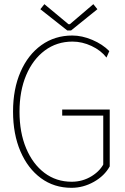

<svg xmlns="http://www.w3.org/2000/svg" viewBox="-20 -899 602 927"><path d="M325.2 7.8Q241.2 7.8 177.7 -38.8Q114.3 -85.4 78.6 -168.5Q43 -251.5 43 -360.4Q43 -469.2 79.1 -552Q115.2 -634.8 179.9 -681.2Q244.6 -727.5 329.1 -727.5Q376 -727.5 425.5 -706.5Q475.1 -685.5 507.8 -652.3L494.1 -621.1Q467.3 -655.8 421.9 -677Q376.5 -698.2 330.1 -698.2Q254.4 -698.2 196.5 -655.3Q138.7 -612.3 106.4 -536.1Q74.2 -460 74.2 -359.4Q74.2 -259.3 106.2 -183.1Q138.2 -106.9 194.8 -64.2Q251.5 -21.5 326.2 -21.5Q378.9 -21.5 423.1 -48.8Q467.3 -76.2 485.4 -118.2L478.5 -98.6V-340.8H280.3V-370.1H509.8V-95.7Q484.4 -49.8 433.1 -21Q381.8 7.8 325.2 7.8ZM194.3 -878.9 310.5 -782.2H317.4L430.7 -878.9L450.2 -854.5L323.2 -752H304.7L174.8 -854.5Z"/></svg>

Font: Reddit Mono ExtraLight
Style: Regular
Weight: 250
Monospace: yes
Designer: Stephen Hutchings
Foundry: Reddit
Version: Version 1.014